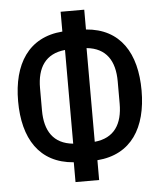

<svg xmlns="http://www.w3.org/2000/svg" viewBox="-54 -773 707 851"><g transform="rotate(-5 300.0 -348.0)"><path d="M247.5 -57.2V30.9H352.6V-57.2C504.6 -68.9 574.6 -183.2 574.6 -348C574.6 -513.5 505.3 -627.1 352.6 -638.8V-726.9H247.5V-638.8C95.5 -627.1 25.2 -512.8 25.2 -348C25.2 -182.5 94.8 -68.9 247.5 -57.2ZM127.1 -298.3V-397.7C127.1 -488.3 164.4 -547.9 252.1 -556.5V-139.6C164.4 -148.1 127.1 -207.7 127.1 -298.3ZM348 -139.6V-556.5C435.4 -547.9 472.7 -488.3 472.7 -397.7V-298.3C472.7 -207.7 435.4 -148.1 348 -139.6Z"/></g></svg>

Font: Margiela Mono Medium
Style: Regular
Weight: 500
Designer: Mike Abbink, Paul van der Laan, Pieter van Rosmalen
Foundry: Bold Monday
Version: Version 2.003 2021